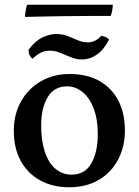

<svg xmlns="http://www.w3.org/2000/svg" viewBox="-20 -778 584 807"><path d="M271 9Q200 9 147.5 -20.5Q95 -50 66.5 -103Q38 -156 38 -228Q38 -298 68.5 -352Q99 -406 152 -436.5Q205 -467 272 -467Q347 -467 399 -437Q451 -407 478 -354Q505 -301 505 -230Q505 -161 476 -106.5Q447 -52 394.5 -21.5Q342 9 271 9ZM281 -44Q337 -44 364 -91.5Q391 -139 391 -215Q391 -277 373.5 -322.5Q356 -368 326.5 -391.5Q297 -415 262 -415Q207 -415 180 -369Q153 -323 153 -251Q153 -187 168.5 -140Q184 -93 213 -68.5Q242 -44 281 -44ZM325 -528Q305 -528 288 -534Q271 -540 255 -547Q239 -554 223 -559.5Q207 -565 189 -565Q169 -565 151.5 -556.5Q134 -548 117 -531Q108 -538 104 -547.5Q100 -557 100 -569Q129 -607 159 -621Q189 -635 216 -635Q244 -635 266 -626Q288 -617 308 -608.5Q328 -600 349 -600Q365 -600 379.5 -607Q394 -614 406 -628Q414 -626 423.5 -622.5Q433 -619 438 -611Q416 -568 386.5 -548Q357 -528 325 -528ZM454 -758Q454 -748 452 -735.5Q450 -723 445 -711Q420 -711 366 -711Q312 -711 239.5 -710Q167 -709 85 -707Q85 -715 87.5 -731Q90 -747 94 -758Z"/></svg>

Font: Vollkorn Medium
Style: Regular
Weight: 500
Designer: Friedrich Althausen
Foundry: Friedrich Althausen
Version: Version 5.000